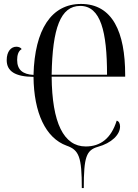

<svg xmlns="http://www.w3.org/2000/svg" viewBox="-20 -744 700 974"><path d="M395 210H405C405 52 418 18 476 1C546 -18 589 -61 589 -102C589 -116 584 -129 572 -132C544 -42 490 -1 415 -1C303 -1 244 -121 242 -355H615V-364C615 -581 551 -724 391 -724C241 -724 156 -595 150 -364C96 -367 67 -389 67 -440C67 -462 72 -485 90 -495C85 -503 74 -507 63 -507C36 -507 14 -483 14 -439C14 -383 56 -355 150 -354C152 -172 211 -44 318 -5C381 17 395 52 395 210ZM523 -365H242C246 -601 287 -714 387 -714C491 -714 523 -583 523 -365Z"/></svg>

Font: Noto Serif Display ExtraCondensed
Style: Regular
Weight: 400
Width: 2
Designer: Monotype Design Team
Foundry: Monotype Imaging Inc.
Version: Version 2.009